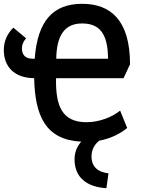

<svg xmlns="http://www.w3.org/2000/svg" viewBox="-20 -732 744 1007"><path d="M538 255 549 177C493 171 460 142 460 89C460 55 474 27 500 6C558 -5 607 -28 647 -61L610 -152C572 -120 503 -91 434 -91C303 -91 271 -180 274 -322H628L662 -395C662 -626 560 -712 411 -712C259 -712 177 -624 162 -424H152C113 -424 95 -444 95 -479C95 -496 102 -515 117 -531L50 -587C16 -553 0 -513 0 -470C0 -382 55 -323 159 -322C164 -126 217 1 406 11C383 37 371 68 371 104C371 200 437 249 538 255ZM275 -424C277 -544 317 -609 411 -609C519 -609 545 -532 547 -424Z"/></svg>

Font: Finlandica Medium
Style: Regular
Weight: 500
Designer: Niklas Ekholm, Juho Hiilivirta, Jaakko Suomalainen
Foundry: Helsinki Type Studio
Version: Version 2.000;Glyphs 3.2 (3202)